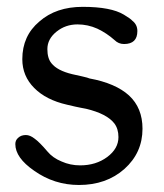

<svg xmlns="http://www.w3.org/2000/svg" viewBox="-20 -525 470 550"><path d="M349.6 -251.5Q388.2 -215.8 388.2 -156.2Q388.2 -87.4 336.4 -41Q284.7 4.9 206.1 4.9Q135.3 4.9 77.6 -36.1Q23.9 -73.2 23.9 -112.3Q23.9 -123.5 32.2 -130.4Q40.5 -138.2 54.2 -138.2Q65.9 -138.2 79.1 -127.9Q92.8 -118.2 115.7 -91.3Q130.9 -72.8 156.2 -62.5Q181.2 -51.3 209.5 -51.3Q254.9 -51.3 287.1 -75.2Q319.3 -99.1 319.3 -132.3Q319.3 -155.8 307.6 -171.4Q286.1 -199.2 226.6 -213.4Q223.1 -214.4 211.4 -216.3Q200.2 -218.3 171.9 -225.1Q111.8 -238.8 78.1 -272.9Q43.9 -307.1 43.9 -355.5Q43.9 -422.4 92.8 -463.4Q140.6 -505.4 216.8 -505.4Q297.9 -505.4 335 -482.9Q354.5 -471.2 358.9 -465.8Q373.5 -454.6 373.5 -436Q373.5 -398.9 335.4 -398.9Q319.3 -398.9 308.1 -410.2Q285.6 -430.2 258.8 -442.9Q231.4 -455.1 202.1 -455.1Q167.5 -455.1 141.6 -434.1Q115.7 -413.1 115.7 -384.3Q115.7 -357.9 127.4 -343.8Q144 -322.8 187 -312.5Q204.6 -308.6 215.3 -306.2Q232.9 -302.2 236.3 -300.3Q311 -286.6 349.6 -251.5Z"/></svg>

Font: inglobal
Style: Regular
Weight: 400
Designer: Andrey Kochetov, Denis Davydov, Evgeny Yurtaev
Foundry: inglobal
Version: Version 1.00 September 25, 2014, initial release